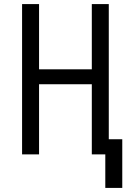

<svg xmlns="http://www.w3.org/2000/svg" viewBox="-20 -755 640 939"><path d="M578 164H495V0H429V-343H171V0H88V-735H171V-416H429V-735H512V-74H578Z"/></svg>

Font: Bmono
Style: Regular
Weight: 400
Monospace: yes
Designer: Belleve Invis
Foundry: Belleve Invis
Version: Version 11.2.2; ttfautohint (v1.8.2)